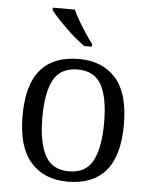

<svg xmlns="http://www.w3.org/2000/svg" viewBox="-54 -811 681 866"><g transform="rotate(5 286.0 -378.0)"><path d="M284.7 10Q178.3 10 117.3 -58.7Q56.3 -127.3 56.3 -268.3Q56.3 -409.3 114.8 -477.5Q173.3 -545.7 288 -545.7Q394.7 -545.7 455 -478Q515.3 -410.3 515.3 -268.3Q515.3 -127.3 456.7 -58.7Q398 10 284.7 10ZM286 -37Q363.3 -37 394.5 -97.2Q425.7 -157.3 425.7 -268.3Q425.7 -384 393.5 -441Q361.3 -498 286.7 -498Q209.7 -498 177.8 -440.5Q146 -383 146 -268.3Q146 -156 178.3 -96.5Q210.7 -37 286 -37ZM305.7 -606Q286.3 -620 263.2 -639.5Q240 -659 217.7 -681Q195.3 -703 177 -723Q158.7 -743 149.7 -756V-766H249.3Q259.3 -744 275.2 -717Q291 -690 308.2 -664Q325.3 -638 340.3 -619V-606Z"/></g></svg>

Font: Noto Serif Hentaigana ExtraLight
Style: Regular
Weight: 200
Designer: Kazuhiro Yamada
Foundry: nipponia
Version: Version 1.000